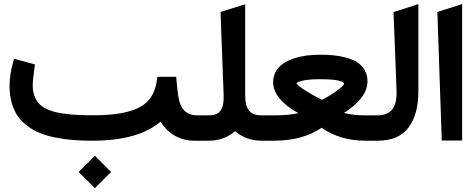

<svg xmlns="http://www.w3.org/2000/svg" viewBox="-20 -705 2383 962"><path d="M985.8 0C991.7 0 994.6 -18.6 994.6 -55.7V-72.3C994.6 -108.9 991.7 -127 985.8 -127H966.8C925.8 -127 897.9 -146 882.8 -184.1C875.5 -203.6 869.1 -243.2 864.3 -302.2L862.8 -320.3H768.6L766.1 -303.2C757.8 -238.3 728.5 -192.9 678.2 -167C627.4 -140.6 551.3 -127.4 449.7 -127.4C420.9 -127.4 396 -127.9 374 -128.9C330.6 -130.9 282.7 -136.2 251.5 -145C219.7 -153.8 189.5 -168.5 172.4 -189.5C154.8 -210.4 144 -239.3 144 -275.9C144 -295.9 147 -325.7 152.8 -365.2L155.3 -382.3L50.3 -410.6L45.4 -392.1C33.7 -350.6 27.8 -312 27.8 -276.9C27.8 -179.7 61 -114.3 118.7 -72.8C157.7 -43.9 201.2 -26.9 259.3 -15.6C317.4 -3.9 373 0 442.9 0C595.7 0 709.5 -31.7 784.7 -95.7C822.3 -33.7 882.3 0 954.6 0ZM374 156.7 455.6 237.8 536.6 156.7 455.6 75.2Z M1297.4 0C1303.2 0 1306.2 -18.6 1306.2 -55.7V-72.3C1306.2 -108.9 1303.2 -127 1297.4 -127H1291C1233.9 -127 1208.5 -155.8 1208.5 -228.5V-657.2V-683.6L1183.1 -675.8L1099.1 -649.4L1085 -645L1100.6 -227.5C1103 -155.3 1080.1 -127 1025.9 -127H980C973.1 -127 967.8 -124 963.9 -117.7C956.5 -105.5 956.5 -93.3 956.5 -72.3V-55.7C956.5 -40 956.5 -32.2 959.5 -19.5C962.4 -6.8 969.7 0 980 0H1024.9C1077.6 0 1122.1 -16.1 1157.7 -47.9C1194.3 -16.1 1239.3 0 1291.5 0Z M1860.8 0C1862.3 0 1862.8 -18.6 1862.8 -55.7V-72.3C1862.8 -108.9 1862.3 -127 1860.8 -127H1812.5C1769 -127 1732.9 -130.9 1703.6 -139.2C1782.2 -189.5 1821.3 -242.2 1821.3 -297.9C1821.3 -340.8 1799.3 -374.5 1769 -393.6C1753.9 -402.8 1735.4 -410.6 1713.9 -416.5C1670.9 -427.7 1633.8 -430.7 1588.9 -430.7H1582.5C1535.6 -430.7 1493.2 -425.8 1452.1 -412.1C1392.1 -392.6 1348.6 -354.5 1348.6 -292.5C1349.1 -235.8 1391.6 -184.6 1475.1 -138.2C1445.8 -130.9 1405.3 -127 1354 -127H1292C1285.2 -127 1279.8 -124 1275.9 -117.7C1268.6 -105.5 1268.6 -93.3 1268.6 -72.3V-55.7C1268.6 -40 1268.6 -32.2 1271.5 -19.5C1274.4 -6.8 1281.7 0 1292 0H1351.1C1448.2 0 1528.3 -21.5 1591.3 -64.9C1653.3 -21.5 1726.6 0 1810.5 0ZM1704.1 -285.6C1704.1 -279.3 1690.9 -267.1 1664.6 -248C1637.7 -229 1613.8 -214.8 1592.8 -205.1C1569.8 -216.3 1543.5 -231 1514.2 -249C1484.9 -267.1 1468.8 -280.3 1465.3 -287.6C1465.3 -290.5 1489.3 -308.1 1579.6 -308.1H1589.8C1685.5 -308.1 1704.1 -292.5 1704.1 -285.6Z M1848.1 -127C1841.3 -127 1835.9 -124 1832 -117.7C1824.7 -105.5 1824.7 -93.3 1824.7 -72.3V-55.7C1824.7 -40 1824.7 -32.2 1827.6 -19.5C1830.6 -6.8 1837.9 0 1848.1 0H1873C1942.4 0 1993.7 -22 2026.9 -65.9C2059.6 -109.4 2076.2 -169.9 2076.2 -247.1V-657.7V-684.6L2050.8 -676.3L1965.8 -648.9L1951.7 -644.5L1966.8 -253.4C1970.2 -167 1940.9 -129.4 1874.5 -127H1868.7Z M2193.4 -1H2295.4V-684.6L2171.4 -645Z"/></svg>

Font: Samim
Style: Bold
Weight: 700
Foundry: DejaVu fonts team - Redesigned by Saber Rastikerdar
Version: Version 4.0.5